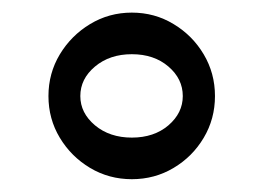

<svg xmlns="http://www.w3.org/2000/svg" viewBox="-20 -467 411 300"><path d="M55.7 -316.9Q55.7 -352.5 73.5 -382.1Q91.3 -411.6 120.8 -429.4Q150.4 -447.3 186 -447.3Q221.7 -447.3 251.2 -429.4Q280.8 -411.6 298.3 -382.1Q315.9 -352.5 315.9 -316.9Q315.9 -281.2 298.3 -251.7Q280.8 -222.2 251.2 -204.6Q221.7 -187 186 -187Q150.4 -187 120.8 -204.6Q91.3 -222.2 73.5 -251.7Q55.7 -281.2 55.7 -316.9ZM105.5 -316.9Q105.5 -290.5 128.4 -271.2Q151.4 -252 186 -252Q220.7 -252 243.2 -271.2Q265.6 -290.5 265.6 -316.9Q265.6 -343.8 243.2 -363Q220.7 -382.3 186 -382.3Q151.4 -382.3 128.4 -363Q105.5 -343.8 105.5 -316.9Z"/></svg>

Font: Pinar DS1 Medium
Style: Regular
Weight: 500
Designer: Amin Abedi
Version: Version 3.000